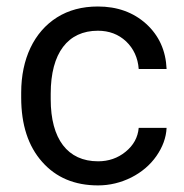

<svg xmlns="http://www.w3.org/2000/svg" viewBox="-20 -558 563 588"><path d="M280.3 -64C187 -64 135.3 -132.3 135.3 -253.9V-271C135.3 -396 188 -463.9 279.8 -463.9C314 -463.9 342.8 -453.1 366.2 -431.2C389.2 -409.2 402.3 -380.9 404.8 -346.7H490.2C487.8 -403.3 466.8 -449.2 427.7 -484.9C388.2 -520.5 338.9 -538.1 279.8 -538.1C231.4 -538.1 189.9 -526.9 154.8 -504.9C84 -460.4 44.9 -377.4 44.9 -274.4V-259.3C44.9 -175.8 66.4 -110.4 108.9 -62.5C151.4 -14.2 208.5 9.8 280.3 9.8C315.9 9.8 350.1 1.5 382.3 -14.6C414.1 -30.8 439.9 -52.7 459 -80.1C478 -107.4 488.8 -136.2 490.2 -166.5H404.8C402.3 -137.2 388.7 -112.8 364.7 -93.3C340.8 -73.7 312.5 -64 280.3 -64Z"/></svg>

Font: Shabnam
Style: Regular
Weight: 400
Foundry: DejaVu fonts team - Redesigned by Saber Rastikerdar - Based on Vazir font
Version: Version 5.0.1